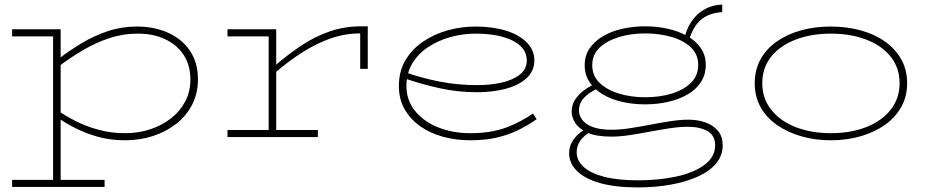

<svg xmlns="http://www.w3.org/2000/svg" viewBox="-20 -599 4063 839"><path d="M527 14Q462 14 407 -1.5Q352 -17 305.5 -41Q259 -65 222 -92V-123Q260 -96 307.5 -71.5Q355 -47 410.5 -32Q466 -17 527 -17Q585 -17 636.5 -34Q688 -51 727.5 -82Q767 -113 789.5 -156Q812 -199 812 -251Q812 -314 782.5 -359Q753 -404 700 -428.5Q647 -453 578 -452Q518 -452 458.5 -432.5Q399 -413 342 -379.5Q285 -346 229 -303V-336Q280 -376 335.5 -409.5Q391 -443 451.5 -463Q512 -483 578 -483Q655 -483 715.5 -455.5Q776 -428 810.5 -376.5Q845 -325 845 -252Q845 -191 819.5 -141.5Q794 -92 749.5 -57.5Q705 -23 648 -4.5Q591 14 527 14ZM33 218V187H437V218ZM212 217V-471H245V217ZM33 -440V-471H245V-440Z M1177 -277V-308Q1238 -361 1297.5 -400.5Q1357 -440 1421.5 -462Q1486 -484 1559 -484H1587V-298H1554V-453Q1488 -453 1426 -431.5Q1364 -410 1302.5 -371Q1241 -332 1177 -277ZM974 0V-31H1369V0ZM1154 0V-471H1187V0ZM974 -440V-471H1187V-440Z M2035 14Q1972 14 1915.5 -1.5Q1859 -17 1816 -47.5Q1773 -78 1748 -122Q1723 -166 1723 -223Q1723 -287 1751.5 -335.5Q1780 -384 1828.5 -417Q1877 -450 1936.5 -466.5Q1996 -483 2057 -483Q2133 -483 2191 -465Q2249 -447 2282 -413.5Q2315 -380 2315 -335Q2315 -288 2280.5 -257Q2246 -226 2189.5 -211Q2133 -196 2065 -196Q1981 -196 1903.5 -213Q1826 -230 1749 -256L1748 -284Q1826 -257 1903.5 -242Q1981 -227 2065 -227Q2123 -227 2172 -238Q2221 -249 2251.5 -273Q2282 -297 2282 -335Q2282 -390 2221 -421Q2160 -452 2057 -452Q2002 -452 1948 -437Q1894 -422 1850.5 -393Q1807 -364 1781.5 -321.5Q1756 -279 1756 -223Q1756 -161 1793.5 -114.5Q1831 -68 1894.5 -42.5Q1958 -17 2035 -17Q2125 -17 2190 -41Q2255 -65 2309 -103L2325 -78Q2288 -52 2245.5 -31Q2203 -10 2152 2Q2101 14 2035 14Z M2768 220Q2669 220 2602 201Q2535 182 2501 148Q2467 114 2467 71Q2467 41 2481.5 18Q2496 -5 2516.5 -20.5Q2537 -36 2554 -43L2579 -31Q2547 -20 2523.5 6Q2500 32 2500 67Q2500 102 2530 130Q2560 158 2620 173.5Q2680 189 2769 189Q2861 189 2937.5 172Q3014 155 3059.5 120.5Q3105 86 3105 36Q3105 -7 3071.5 -26Q3038 -45 2985 -45Q2950 -45 2907 -38.5Q2864 -32 2819 -23.5Q2774 -15 2731 -8.5Q2688 -2 2652 -2Q2584 -2 2546.5 -19.5Q2509 -37 2493.5 -62Q2478 -87 2478 -110Q2478 -142 2494.5 -166Q2511 -190 2535.5 -207Q2560 -224 2584 -234L2611 -222Q2586 -211 2562.5 -196.5Q2539 -182 2524.5 -162.5Q2510 -143 2510 -116Q2510 -96 2523.5 -76.5Q2537 -57 2568.5 -44.5Q2600 -32 2654 -32Q2688 -32 2731.5 -38.5Q2775 -45 2821 -54Q2867 -63 2910.5 -69.5Q2954 -76 2988 -76Q3030 -76 3064 -63.5Q3098 -51 3118 -26.5Q3138 -2 3138 36Q3138 81 3109 115.5Q3080 150 3028.5 173Q2977 196 2910 208Q2843 220 2768 220ZM2799 -143Q2747 -143 2700 -153.5Q2653 -164 2616 -185.5Q2579 -207 2557 -239Q2535 -271 2535 -314Q2535 -357 2557 -388.5Q2579 -420 2616 -441.5Q2653 -463 2700.5 -473.5Q2748 -484 2799 -484Q2850 -484 2897.5 -473.5Q2945 -463 2982.5 -442Q3020 -421 3042 -389.5Q3064 -358 3064 -315Q3064 -273 3043 -240.5Q3022 -208 2985 -186.5Q2948 -165 2900 -154Q2852 -143 2799 -143ZM2799 -174Q2863 -174 2915.5 -190Q2968 -206 2999.5 -237.5Q3031 -269 3031 -315Q3031 -362 2998.5 -392.5Q2966 -423 2913 -438Q2860 -453 2799 -453Q2739 -453 2686.5 -437.5Q2634 -422 2601 -391.5Q2568 -361 2568 -314Q2568 -267 2601 -236Q2634 -205 2686.5 -189.5Q2739 -174 2799 -174ZM2988 -415 2972 -436Q2980 -469 2995 -494.5Q3010 -520 3031 -538.5Q3052 -557 3078.5 -567.5Q3105 -578 3136 -579V-546Q3081 -543 3044.5 -514Q3008 -485 2988 -415Z M3611 14Q3541 14 3481 -3.5Q3421 -21 3375 -53Q3329 -85 3303.5 -131Q3278 -177 3278 -235Q3278 -294 3303.5 -340Q3329 -386 3375 -418Q3421 -450 3481 -466.5Q3541 -483 3611 -483Q3680 -483 3740.5 -466.5Q3801 -450 3846.5 -418Q3892 -386 3918 -340Q3944 -294 3944 -235Q3944 -177 3918 -131Q3892 -85 3846.5 -53Q3801 -21 3740.5 -3.5Q3680 14 3611 14ZM3611 -17Q3697 -17 3765 -43.5Q3833 -70 3872 -119.5Q3911 -169 3911 -235Q3911 -303 3872 -351.5Q3833 -400 3765 -426Q3697 -452 3611 -452Q3525 -452 3457 -426Q3389 -400 3350 -351.5Q3311 -303 3311 -235Q3311 -169 3350 -119.5Q3389 -70 3457 -43.5Q3525 -17 3611 -17Z"/></svg>

Font: BioRhyme SemiExpanded ExtraLight
Style: Regular
Weight: 250
Width: 6
Designer: Aoife Mooney
Foundry: Aoife Mooney Type
Version: Version 1.600;gftools[0.9.33]